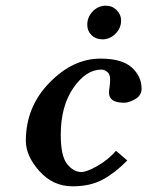

<svg xmlns="http://www.w3.org/2000/svg" viewBox="-20 -652 523 682"><path d="M237.8 9.8Q168 9.8 119.9 -44.2Q71.8 -98.1 71.8 -151.9Q71.8 -272 155.3 -357.9Q238.8 -443.8 336.9 -443.8Q413.1 -443.8 448 -412.4Q482.9 -380.9 482.9 -336.9Q482.9 -313 460.4 -300Q438 -287.1 420.9 -287.1Q366.7 -287.1 367.2 -323.2Q367.2 -331.1 369.1 -342.5Q371.1 -354 371.1 -370.1Q371.1 -389.2 360.6 -397Q350.1 -404.8 339.8 -404.8Q285.6 -404.8 240.7 -339.8Q195.8 -274.9 195.8 -172.9Q195.8 -97.7 218.5 -69.3Q241.2 -41 269 -41Q288.1 -41 325.9 -62.5Q363.8 -84 392.1 -116.2L432.1 -82Q389.2 -38.1 345 -14.2Q300.8 9.8 237.8 9.8ZM290 -564Q290 -591.8 309.6 -611.8Q329.1 -631.8 356 -631.8Q378.9 -631.8 394.5 -616Q410.2 -600.1 410.2 -579.1Q410.2 -552.2 390.1 -532.2Q370.1 -512.2 344.2 -512.2Q320.3 -512.2 305.2 -527.1Q290 -542 290 -564Z"/></svg>

Font: Linux Libertine O
Style: Semibold Italic
Weight: 600
Italic angle: -11.5°
Designer: Philipp H. Poll
Foundry: Philipp H. Poll
Version: Version 5.1.2